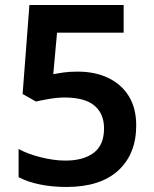

<svg xmlns="http://www.w3.org/2000/svg" viewBox="-20 -734 612 764"><path d="M290 -449Q358 -449 410.5 -424Q463 -399 492.5 -351.5Q522 -304 522 -235Q522 -121 450.5 -55.5Q379 10 244 10Q188 10 139 0Q90 -10 54 -29V-141Q91 -121 143 -108Q195 -95 241 -95Q312 -95 353 -126Q394 -157 394 -223Q394 -282 355.5 -314Q317 -346 237 -346Q209 -346 176.5 -340.5Q144 -335 123 -330L70 -360L97 -714H472V-604H207L192 -439Q209 -442 232 -445.5Q255 -449 290 -449Z"/></svg>

Font: Noto Sans Medefaidrin SemiBold
Style: Regular
Weight: 600
Designer: Dalton Maag Ltd
Foundry: Dalton Maag Ltd
Version: Version 1.002; ttfautohint (v1.8.4.7-5d5b)